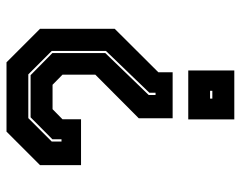

<svg xmlns="http://www.w3.org/2000/svg" viewBox="-95 -645 740 590"><g transform="rotate(90 275.0 -350.0)"><path d="M343.5 -510.5V-406.5L209.5 -273V-172L240.5 -141.5H315.5L346.5 -172V-229H487.5V-103L384.5 0H171.5L68.5 -103V-332.5L202 -466.5V-510.5ZM283 -632.5H259V-625.5H283ZM347 -700V-558.5H196.5V-700ZM272 -458H265V-439L136.5 -305.5V-139L208.5 -67H343L415 -139V-169H408V-141L340.5 -74H211L143 -141V-303.5L272 -437Z"/></g></svg>

Font: Tourney ExtraBold
Style: Regular
Weight: 800
Designer: Tyler Finck
Foundry: Etcetera Type Co
Version: Version 1.015